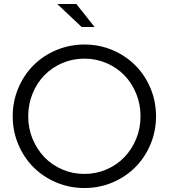

<svg xmlns="http://www.w3.org/2000/svg" viewBox="-20 -935 849 966"><path d="M765 -350Q765 -275 737 -208.5Q709 -142 660.5 -93.5Q612 -45 546 -17Q480 11 405 11Q330 11 263.5 -17Q197 -45 148.5 -93.5Q100 -142 72 -208.5Q44 -275 44 -350Q44 -425 72 -491.5Q100 -558 148.5 -606.5Q197 -655 263.5 -683Q330 -711 405 -711Q480 -711 546 -683Q612 -655 660.5 -606.5Q709 -558 737 -491.5Q765 -425 765 -350ZM687 -350Q687 -411 665 -464.5Q643 -518 605.5 -556.5Q568 -595 516 -617.5Q464 -640 405 -640Q345 -640 293 -617.5Q241 -595 203.5 -556.5Q166 -518 144 -464.5Q122 -411 122 -350Q122 -289 144 -236Q166 -183 203.5 -144Q241 -105 293 -82.5Q345 -60 405 -60Q464 -60 516 -82.5Q568 -105 605.5 -144Q643 -183 665 -236Q687 -289 687 -350ZM364 -915 456 -799H391L268 -915Z"/></svg>

Font: Red Hat Display
Style: Regular
Weight: 400
Designer: Pentagram / MCKL
Foundry: Pentagram / MCKL
Version: Version 1.003; Red Hat Display